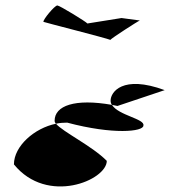

<svg xmlns="http://www.w3.org/2000/svg" viewBox="-20 -826 697 703"><path d="M31 -224C153 -74 371 -166 371 -237C318 -291 210 -343 185 -373C106 -357 31 -291 31 -224ZM139 -746C139 -745 371 -686 384 -680C388 -686 484 -748 492 -751L425 -760L300 -740C296 -746 198 -806 190 -806C180 -806 137 -754 139 -746ZM180 -384C180 -381 181 -377 185 -373C198 -376 213 -377 226 -377C395 -332 505 -344 505 -366C512 -391 414 -403 390 -442C254 -466 180 -439 180 -384ZM384 -680C385 -680 384 -680 384 -680ZM385 -458C385 -452 386 -447 390 -442C397 -441 403 -439 410 -438L583 -496C428 -553 385 -488 385 -458ZM492 -751H493Z"/></svg>

Font: Ampere
Style: Ext
Weight: 400
Version: Version 1